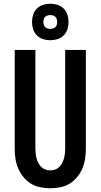

<svg xmlns="http://www.w3.org/2000/svg" viewBox="-20 -1003 540 1031"><path d="M250 8Q223 8 196 2.5Q169 -3 146 -17Q123 -31 105.5 -52.5Q88 -74 77.5 -99Q67 -124 63 -151Q59 -178 59 -205V-735H170V-205Q170 -192 171.5 -178.5Q173 -165 176.5 -152.5Q180 -140 186 -128Q192 -116 201.5 -106.5Q211 -97 224 -92.5Q237 -88 250 -88Q263 -88 276 -92.5Q289 -97 298.5 -106.5Q308 -116 314 -128Q320 -140 323.5 -152.5Q327 -165 328.5 -178.5Q330 -192 330 -205V-735H441V-205Q441 -178 437 -151Q433 -124 422.5 -99Q412 -74 394.5 -52.5Q377 -31 354 -17Q331 -3 304 2.5Q277 8 250 8ZM250 -787Q230 -787 211 -793Q192 -799 178 -813Q164 -827 158 -846Q152 -865 152 -885Q152 -905 158 -924Q164 -943 178 -957Q192 -971 211 -977Q230 -983 250 -983Q270 -983 289 -977Q308 -971 322 -957Q336 -943 342 -924Q348 -905 348 -885Q348 -865 342 -846Q336 -827 322 -813Q308 -799 289 -793Q270 -787 250 -787ZM250 -848Q257 -848 264.5 -850Q272 -852 277.5 -857.5Q283 -863 285 -870.5Q287 -878 287 -885Q287 -892 285 -899.5Q283 -907 277.5 -912.5Q272 -918 264.5 -920Q257 -922 250 -922Q243 -922 235.5 -920Q228 -918 222.5 -912.5Q217 -907 215 -899.5Q213 -892 213 -885Q213 -878 215 -870.5Q217 -863 222.5 -857.5Q228 -852 235.5 -850Q243 -848 250 -848Z"/></svg>

Font: Iosevka SS04
Style: Bold
Weight: 700
Monospace: yes
Designer: Belleve Invis
Foundry: Belleve Invis
Version: Version 19.0.0; ttfautohint (v1.8.4)